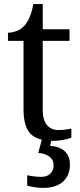

<svg xmlns="http://www.w3.org/2000/svg" viewBox="-20 -679 392 939"><path d="M240 10Q164 10 129.5 -24.5Q95 -59 95 -145V-479H19V-519Q37 -519 59 -526.5Q81 -534 97 -551Q114 -569 125 -595Q136 -621 143 -659H189V-536H320V-479H189V-142Q189 -91 210 -67Q231 -43 265 -43Q283 -43 298 -45Q313 -47 329 -50V-6Q316 0 290 5Q264 10 240 10ZM190 240Q174 240 152.5 237Q131 234 113 229V178Q151 186 181 186Q210 186 226 170.5Q242 155 242 130Q242 101 220.5 86Q199 71 167 69L188 -9H235L225 34Q274 38 298 62Q322 86 322 126Q322 179 288 209.5Q254 240 190 240Z"/></svg>

Font: NotoSerif-Regular
Style: Regular
Weight: 400
Designer: Monotype Design Team
Foundry: Monotype Imaging Inc.
Version: Version 2.007; ttfautohint (v1.8) -l 8 -r 50 -G 200 -x 14 -D